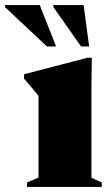

<svg xmlns="http://www.w3.org/2000/svg" viewBox="-80 -738 440 758"><path d="M282.5 -510 281 -399.5V-36L322 -17.5V0H26.5V-17.5L72 -37V-359.5Q65.5 -368 57.8 -377.2Q50 -386.5 39.8 -398.5Q29.5 -410.5 15 -427.5V-445L265.5 -510ZM141.5 -554.5H105.5L-60 -709.5V-718H77ZM272 -554.5H240L130.5 -710.5V-718H250Z"/></svg>

Font: Newsreader 60pt ExtraBold
Style: Regular
Weight: 800
Designer: Hugues Gentile
Foundry: Production Type
Version: Version 1.003